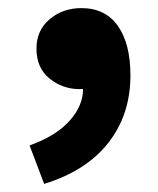

<svg xmlns="http://www.w3.org/2000/svg" viewBox="-20 -227 391 474"><path d="M89 227 53 132Q118 109 152 71Q186 33 185 -10L183 -127L239 -29Q226 -18 210 -12.5Q194 -7 176 -7Q135 -7 102.5 -33Q70 -59 70 -107Q70 -152 102.5 -179.5Q135 -207 181 -207Q240 -207 271 -163Q302 -119 302 -41Q302 56 247.5 125.5Q193 195 89 227Z"/></svg>

Font: Noto Sans TC Thin Black
Style: Regular
Weight: 900
Version: Version 2.004-H2;hotconv 1.0.118;makeotfexe 2.5.65603